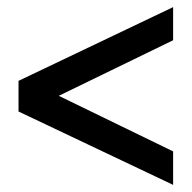

<svg xmlns="http://www.w3.org/2000/svg" viewBox="-20 -555 538 539"><path d="M466 -36 32 -242V-328L466 -535V-442L145 -286L466 -130Z"/></svg>

Font: Nunito Sans 7pt Condensed
Style: Bold
Weight: 700
Width: 3
Designer: Vernon Adams
Foundry: Vernon Adams
Version: Version 3.101;gftools[0.9.27]